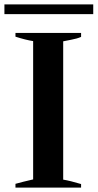

<svg xmlns="http://www.w3.org/2000/svg" viewBox="-35 -849 442 869"><path d="M-15 -829H387V-785H-15ZM35 -17Q67 -26 115 -37V-663Q82 -668 35 -683V-700H332V-682Q314 -674 286.5 -669Q259 -664 251 -662V-36Q282 -31 332 -16V0H35Z"/></svg>

Font: Trirong SemiBold
Style: Regular
Weight: 600
Designer: Katatrad Team
Foundry: CadsonDemak
Version: Version 1.000